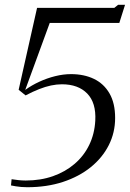

<svg xmlns="http://www.w3.org/2000/svg" viewBox="-20 -776 543 803"><path d="M28.5 -26.5Q40.5 -24.5 56.2 -22.8Q72 -21 87.5 -21Q149.5 -21 201.5 -39.2Q253.5 -57.5 292.2 -90.8Q331 -124 353.2 -170Q375.5 -216 378.5 -271.5Q382.5 -346 344.8 -384.8Q307 -423.5 239 -423.5Q217 -423.5 193.2 -418.5Q169.5 -413.5 143.5 -403.2Q117.5 -393 87 -377L58 -400.5L135 -743H458L474 -756H503L479 -680H188L85.5 -400Q112.5 -419.5 144.5 -434.2Q176.5 -449 210.8 -457.5Q245 -466 277 -466Q331.5 -466 373 -446Q414.5 -426 438 -385.2Q461.5 -344.5 461.5 -282.5Q461.5 -221.5 435 -169Q408.5 -116.5 359.8 -77Q311 -37.5 243.5 -15.2Q176 7 94 7Q81 7 69 6Q57 5 46.2 3.2Q35.5 1.5 26 -0.5Z"/></svg>

Font: Merriweather 144pt Light
Style: Italic
Weight: 300
Italic angle: -7.8°
Version: Version 2.101